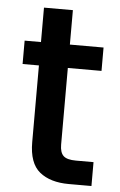

<svg xmlns="http://www.w3.org/2000/svg" viewBox="-51 -725 474 761"><g transform="rotate(5 186.0 -344.0)"><path d="M93 -458H28V-551H93V-688H208V-551H342V-458H208V-153Q208 -122 222 -108.5Q236 -95 272 -95H342V0H252Q178 0 135.5 -34.5Q93 -69 93 -153Z"/></g></svg>

Font: SVN-Poppins Medium
Style: Regular
Weight: 500
Designer: Ninad Kale (Devanagari), Jonny Pinhorn (Latin)
Foundry: Indian Type Foundry
Version: Version 3.002 2017; ttfautohint (v1.8.3)